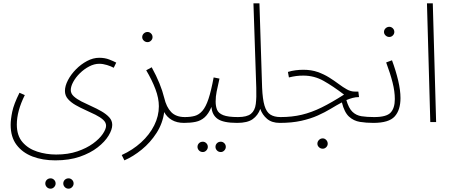

<svg xmlns="http://www.w3.org/2000/svg" viewBox="-20 -733 2717 1153"><path d="M392 400Q378 400 369 390.5Q360 381 360 369Q360 356 369 347Q378 338 392 338Q404 338 413 347Q422 356 422 369Q422 381 413 390.5Q404 400 392 400ZM284 400Q270 400 261 390.5Q252 381 252 369Q252 356 261 347Q270 338 284 338Q296 338 305 347Q314 356 314 369Q314 381 305 390.5Q296 400 284 400Z M44 17Q44 -16 53.5 -62Q63 -108 97 -176L129 -162Q81 -66 81 15Q81 81 115 120.5Q149 160 203.5 177.5Q258 195 317 195Q389 195 444.5 176Q500 157 538.5 129Q577 101 597 71.5Q617 42 617 22Q617 2 599 -14Q581 -30 553 -44Q525 -58 493.5 -72Q462 -86 434 -102Q406 -118 388 -138.5Q370 -159 370 -187Q370 -217 388 -251.5Q406 -286 436 -316.5Q466 -347 502.5 -366.5Q539 -386 576 -386Q610 -386 636.5 -375.5Q663 -365 678 -357L663 -326Q647 -335 622.5 -342.5Q598 -350 576 -350Q546 -350 515.5 -334Q485 -318 460 -293.5Q435 -269 420 -241.5Q405 -214 405 -192Q405 -171 423 -154.5Q441 -138 469.5 -123.5Q498 -109 529.5 -95Q561 -81 589.5 -64.5Q618 -48 636 -28.5Q654 -9 654 17Q654 45 632 81.5Q610 118 566.5 152Q523 186 459.5 208Q396 230 312 230Q236 230 175.5 207Q115 184 79.5 137Q44 90 44 17Z M866 -480Q853 -480 843.5 -489Q834 -498 834 -510Q834 -523 843.5 -532Q853 -541 866 -541Q878 -541 887 -532Q896 -523 896 -510Q896 -498 887 -489Q878 -480 866 -480Z M727 230 711 198Q777 168 827.5 122Q878 76 906 20Q934 -36 934 -95Q934 -143 913.5 -197.5Q893 -252 858 -311L891 -329Q919 -278 937.5 -232.5Q956 -187 966 -146Q979 -90 1008 -60Q1037 -30 1090 -30Q1100 -30 1104 -25Q1108 -20 1108 -13Q1108 -6 1102 -0.5Q1096 5 1085 5Q1042 5 1012 -12.5Q982 -30 966 -60Q957 8 920 65.5Q883 123 831.5 165Q780 207 727 230Z M1306 180Q1292 180 1283 170.5Q1274 161 1274 149Q1274 136 1283 127Q1292 118 1306 118Q1318 118 1327 127Q1336 136 1336 149Q1336 161 1327 170.5Q1318 180 1306 180ZM1198 180Q1184 180 1175 170.5Q1166 161 1166 149Q1166 136 1175 127Q1184 118 1198 118Q1210 118 1219 127Q1228 136 1228 149Q1228 161 1219 170.5Q1210 180 1198 180Z M1085 5 1090 -30Q1124 -30 1149.5 -37Q1175 -44 1195.5 -67.5Q1216 -91 1232 -139Q1248 -187 1263 -268L1298 -261Q1287 -212 1281 -183Q1275 -154 1275 -123Q1275 -95 1283.5 -74Q1292 -53 1320.5 -41.5Q1349 -30 1409 -30Q1419 -30 1423 -25Q1427 -20 1427 -13Q1427 -6 1421.5 -0.5Q1416 5 1404 5Q1321 5 1287 -19Q1253 -43 1250 -91Q1232 -49 1209 -28.5Q1186 -8 1155.5 -1.5Q1125 5 1085 5Z M1404 5 1409 -30Q1463 -30 1487 -49.5Q1511 -69 1516 -108.5Q1521 -148 1519 -205L1502 -713H1538L1554 -207Q1557 -137 1568.5 -98.5Q1580 -60 1603.5 -45Q1627 -30 1665 -30Q1683 -30 1683 -13Q1683 -6 1677 -0.5Q1671 5 1660 5Q1612 5 1583.5 -19.5Q1555 -44 1543 -79Q1529 -40 1497.5 -17.5Q1466 5 1404 5Z M1918 160Q1905 160 1895.5 151Q1886 142 1886 130Q1886 117 1895.5 107.5Q1905 98 1918 98Q1930 98 1939 107.5Q1948 117 1948 130Q1948 142 1939 151Q1930 160 1918 160Z M1660 5 1665 -30Q1734 -30 1792.5 -44Q1851 -58 1911 -87.5Q1971 -117 2046 -165Q1979 -216 1923 -247.5Q1867 -279 1802 -279Q1779 -279 1759.5 -276.5Q1740 -274 1715 -268L1709 -301Q1731 -308 1755 -311Q1779 -314 1802 -314Q1850 -314 1888 -300.5Q1926 -287 1957 -267.5Q1988 -248 2014 -228.5Q2040 -209 2063.5 -196Q2087 -183 2111 -183H2132L2136 -150Q2116 -150 2097.5 -145Q2079 -140 2060 -132Q2074 -83 2096.5 -61.5Q2119 -40 2151 -35Q2183 -30 2226 -30Q2237 -30 2241 -25Q2245 -20 2245 -13Q2245 -6 2239 -0.5Q2233 5 2222 5Q2179 5 2141.5 -1Q2104 -7 2076 -32.5Q2048 -58 2033 -118Q2001 -101 1966.5 -80Q1932 -59 1888.5 -39.5Q1845 -20 1789 -7.5Q1733 5 1660 5Z M2318 -511Q2305 -511 2295.5 -520Q2286 -529 2286 -541Q2286 -554 2295.5 -563Q2305 -572 2318 -572Q2330 -572 2339 -563Q2348 -554 2348 -541Q2348 -529 2339 -520Q2330 -511 2318 -511Z M2222 5 2227 -30Q2301 -30 2326 -57Q2351 -84 2351 -138Q2351 -184 2337.5 -237.5Q2324 -291 2299 -358L2334 -371Q2357 -309 2371 -250Q2385 -191 2385 -144Q2385 -72 2350 -33.5Q2315 5 2222 5Z M2564 0 2544 -713H2579L2599 0Z"/></svg>

Font: Noto Sans Arabic SemCond ExtLt
Style: Regular
Weight: 200
Width: 4
Designer: Monotype Design Team, Nadine Chahine, Nizar Qandah and Khaled Hosny
Foundry: Monotype Imaging Inc.
Version: Version 2.012; ttfautohint (v1.8.4.7-5d5b)